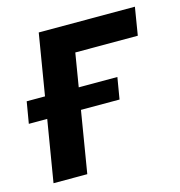

<svg xmlns="http://www.w3.org/2000/svg" viewBox="-96 -620 655 697"><g transform="rotate(-15 231.0 -271.0)"><path d="M472.2 -542.5 455.1 -438H220.2L147.9 0H21L110.8 -542.5ZM-9.8 -231.4 3.9 -312.5H344.7L331.1 -231.4Z"/></g></svg>

Font: Inter 16pt SemiBold
Style: Italic
Weight: 600
Italic angle: -9.3988°
Version: Version 4.001;git-66647c0bb